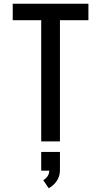

<svg xmlns="http://www.w3.org/2000/svg" viewBox="-20 -755 540 1025"><path d="M200 0V-647H48V-735H452V-647H300V0ZM240 250 211 207Q225 199 234 185.5Q243 172 243 156H200V56H300V156Q300 171 295.5 185Q291 199 283 211Q275 223 264 233Q253 243 240 250Z"/></svg>

Font: Iosevka SS04 Semibold
Style: Regular
Weight: 600
Monospace: yes
Designer: Belleve Invis
Foundry: Belleve Invis
Version: Version 19.0.0; ttfautohint (v1.8.4)